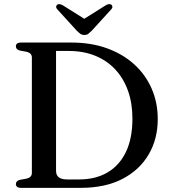

<svg xmlns="http://www.w3.org/2000/svg" viewBox="-20 -905 822 925"><path d="M56.5 -18Q56.5 -33.5 75.5 -38.5L108.5 -44.5Q120.5 -47.5 127 -54.2Q133.5 -61 133.5 -71.5V-628.5Q133.5 -639 127 -645.8Q120.5 -652.5 108.5 -655.5L75.5 -661.5Q56.5 -666.5 56.5 -682Q56.5 -690.5 62.5 -695.2Q68.5 -700 81 -700H324.5Q418 -700 494.2 -672.8Q570.5 -645.5 625.5 -596Q680.5 -546.5 710.2 -479Q740 -411.5 740 -331Q740 -235.5 696.2 -160.8Q652.5 -86 569.8 -43Q487 0 369 0H81Q68.5 0 62.5 -5Q56.5 -10 56.5 -18ZM361.5 -40.5Q440.5 -40.5 498 -74.2Q555.5 -108 586.8 -173.2Q618 -238.5 618 -333.5Q618 -408 596.5 -468Q575 -528 535 -570.8Q495 -613.5 438.5 -636.5Q382 -659.5 311.5 -659.5H250V-82.5Q250 -61 263.2 -50.8Q276.5 -40.5 304 -40.5ZM406 -802 282.5 -879.5Q265 -889.5 255 -882Q251 -878.5 250.5 -872.2Q250 -866 257 -859L349.5 -757.5Q359 -748 367 -742.2Q375 -736.5 386.5 -736.5Q398 -736.5 405.5 -742.2Q413 -748 422.5 -757.5L515 -859Q522 -866 521.5 -872.2Q521 -878.5 517 -882Q506.5 -889.5 489.5 -879.5L366 -802Z"/></svg>

Font: Fraunces 11pt
Style: Regular
Weight: 400
Version: Version 1.000;[b76b70a41]